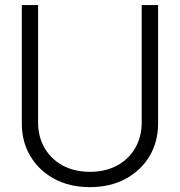

<svg xmlns="http://www.w3.org/2000/svg" viewBox="-20 -748 729 778"><path d="M344.2 10.3Q262.2 10.3 200.2 -23.2Q138.2 -56.6 103.3 -115Q68.4 -173.3 68.4 -247.6V-727.5H134.3V-252.4Q134.3 -194.3 160.4 -148.9Q186.5 -103.5 233.6 -77.6Q280.8 -51.8 344.2 -51.8Q407.7 -51.8 455.1 -77.6Q502.4 -103.5 528.3 -148.9Q554.2 -194.3 554.2 -252.4V-727.5H620.6V-247.6Q620.6 -173.3 585.7 -115Q550.8 -56.6 488.5 -23.2Q426.3 10.3 344.2 10.3Z"/></svg>

Font: Inter Display Light
Style: Regular
Weight: 300
Designer: Rasmus Andersson
Foundry: rsms
Version: Version 4.000;git-a52131595